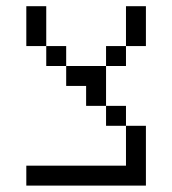

<svg xmlns="http://www.w3.org/2000/svg" viewBox="-20 -582 540 602"><path d="M375 -62.5H62.5V0H437.5V-187.5H375Q375 -187.5 375 -62.5ZM375 -187.5V-250H312.5V-187.5ZM312.5 -250Q312.5 -250 312.5 -375H187.5V-312.5H250V-250ZM187.5 -375V-437.5H125V-375ZM312.5 -375H375V-437.5H312.5ZM125 -437.5Q125 -437.5 125 -562.5H62.5Q62.5 -562.5 62.5 -437.5ZM375 -437.5H437.5Q437.5 -437.5 437.5 -562.5H375Q375 -562.5 375 -437.5Z"/></svg>

Font: CalcUnifontExMono
Style: Regular
Weight: 500
Version: Version 15.0.06